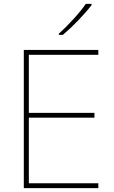

<svg xmlns="http://www.w3.org/2000/svg" viewBox="-20 -972 590 992"><path d="M103 0V-714H488V-689H129V-389H468V-364H129V-25H488V0ZM453 -945Q425 -909 384 -866.5Q343 -824 305 -792H284V-798Q319 -829 360.5 -874.5Q402 -920 423 -952H453Z"/></svg>

Font: Noto Sans UI Thin
Style: Regular
Weight: 250
Designer: Monotype Design Team
Foundry: Monotype Imaging Inc.
Version: Version 1.001